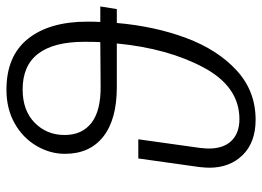

<svg xmlns="http://www.w3.org/2000/svg" viewBox="-126 -656 794 581"><g transform="rotate(-90 270.5 -366.0)"><path d="M533 -409H491Q481 -294 445.5 -199Q410 -104 347.5 -46.5Q285 11 198 11Q130 11 91.5 -28Q53 -67 53 -129Q53 -139 55 -159L81 -344H139L113 -158Q111 -140 111 -131Q111 -86 134.5 -62Q158 -38 200 -38Q298 -38 356 -146Q414 -254 429 -409H297Q199 -409 147 -450Q95 -491 95 -566Q95 -611 119 -652Q143 -693 187 -718Q231 -743 289 -743Q391 -743 443 -678Q495 -613 495 -498Q495 -472 494 -459H541ZM433 -459Q434 -475 434 -507Q434 -600 398 -647Q362 -694 290 -694Q226 -694 189 -657.5Q152 -621 152 -567Q152 -514 189 -485.5Q226 -457 301 -458Z"/></g></svg>

Font: Fira Sans Light
Style: Italic
Weight: 300
Italic angle: -8°
Designer: bBox Type GmbH & Carrois Corporate GbR & Edenspiekermann AG
Foundry: bBox Type GmbH & Carrois Corporate GbR & Edenspiekermann AG
Version: Version 4.301